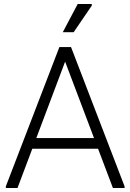

<svg xmlns="http://www.w3.org/2000/svg" viewBox="-20 -934 648 954"><path d="M541 0 283 -682 275 -700H333L599 -8V0ZM9 0V-8L275 -700H333L324 -682L67 0ZM107 -195 130 -248H484L506 -195ZM292 -774 366 -914H436V-906L346 -774Z"/></svg>

Font: Fustat Light
Style: Regular
Weight: 300
Designer: Mohamed Gaber, Khaled Hosny, Laura Garcia Mut
Foundry: Kief Type Foundry, Alif Type Foundry, Hard Type Foundry
Version: Version 1.007